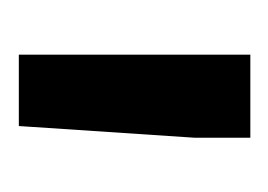

<svg xmlns="http://www.w3.org/2000/svg" viewBox="-62 -728 292 209"><g transform="rotate(90 84.5 -624.0)"><path d="M130.4 -689 117.7 -498H40V-750H130.4Z"/></g></svg>

Font: Vazir Medium
Style: Medium
Weight: 500
Designer: Saber Rastikerdar
Foundry: Saber Rastikerdar
Version: Version 30.0.0